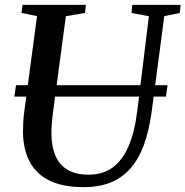

<svg xmlns="http://www.w3.org/2000/svg" viewBox="-20 -763 766 793"><path d="M658.5 -696.5 607 -306Q596 -223 573.8 -163.2Q551.5 -103.5 516.8 -65.2Q482 -27 434.8 -8.5Q387.5 10 327 10Q238.5 10 183.2 -17.8Q128 -45.5 102 -96.2Q76 -147 75 -215.5Q75 -234 75.8 -253.2Q76.5 -272.5 79 -292.5L133 -696.5L69 -709.5L73 -743H334.5L331 -709.5L252 -696L199 -299.5Q195.5 -274 193.8 -250.5Q192 -227 192.5 -207Q193 -159 208.2 -121.5Q223.5 -84 257.2 -62.8Q291 -41.5 346.5 -41.5Q403.5 -41.5 444.2 -70.5Q485 -99.5 510.8 -158.8Q536.5 -218 547.5 -309.5L595 -696L523 -709.5L526.5 -743H726L722.5 -709.5ZM672 -411 665.5 -364H39.5L46 -411Z"/></svg>

Font: Merriweather 72pt Medium
Style: Italic
Weight: 500
Italic angle: -7.8°
Version: Version 2.101